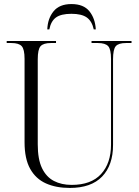

<svg xmlns="http://www.w3.org/2000/svg" viewBox="-20 -916 684 946"><path d="M324 10Q256 10 206 -12.5Q156 -35 128.5 -84.5Q101 -134 101 -215V-626Q101 -673 87 -688.5Q73 -704 36 -704H13V-714H256V-704H231Q194 -704 180 -688.5Q166 -673 166 -624V-205Q166 -131 187 -87.5Q208 -44 245.5 -24.5Q283 -5 333 -5Q429 -5 478 -58.5Q527 -112 527 -204V-626Q527 -673 513 -688.5Q499 -704 462 -704H431V-714H628V-704H601Q564 -704 550.5 -688.5Q537 -673 537 -624V-202Q537 -102 483 -46Q429 10 324 10ZM213 -771Q215 -825 244 -860.5Q273 -896 332 -896Q392 -896 420.5 -860.5Q449 -825 452 -771H442Q433 -812 407.5 -830Q382 -848 332 -848Q281 -848 256 -830Q231 -812 223 -771Z"/></svg>

Font: Noto Serif Display SemiCondensed Light
Style: Regular
Weight: 300
Width: 4
Designer: Monotype Design Team
Foundry: Monotype Imaging Inc.
Version: Version 2.009